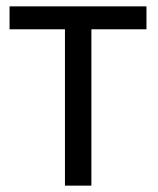

<svg xmlns="http://www.w3.org/2000/svg" viewBox="-20 -583 497 603"><path d="M267 -545V0H184V-545ZM10 -491V-563H440V-491Z"/></svg>

Font: Darker Grotesque Light SemiBold
Style: Regular
Weight: 600
Version: Version 1.000;gftools[0.9.28]